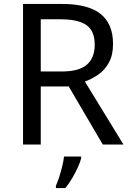

<svg xmlns="http://www.w3.org/2000/svg" viewBox="-20 -734 662 975"><path d="M294 -714Q427 -714 490.5 -663.5Q554 -613 554 -511Q554 -454 533 -416Q512 -378 479.5 -355.5Q447 -333 411 -320L607 0H502L329 -295H187V0H97V-714ZM289 -636H187V-371H294Q381 -371 421 -405.5Q461 -440 461 -507Q461 -577 419 -606.5Q377 -636 289 -636ZM392 70Q388 88 375.5 115.5Q363 143 346.5 171Q330 199 312 221H264V209Q272 192 280.5 165.5Q289 139 296 110.5Q303 82 305 61H392Z"/></svg>

Font: Noto Sans Mende Kikakui
Style: Regular
Weight: 400
Designer: Monotype Design Team
Foundry: Monotype Imaging Inc.
Version: Version 2.003; ttfautohint (v1.8.4.7-5d5b)